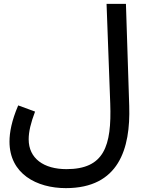

<svg xmlns="http://www.w3.org/2000/svg" viewBox="-20 -739 749 991"><path d="M29 -8C29 158 169 232 320 232C593 232 654 29 647 -192L630 -719H530L549 -205C557 16 517 134 323 134C206 134 128 79 128 -20C128 -60 139 -105 161 -163L74 -195C40 -116 29 -55 29 -8Z"/></svg>

Font: Noto Sans Arabic UI Md
Style: Regular
Weight: 500
Designer: Monotype Design Team, Nadine Chahine and Nizar Qandah
Foundry: Monotype Imaging Inc.
Version: Version 2.010